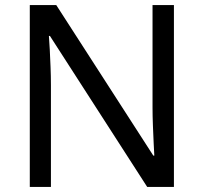

<svg xmlns="http://www.w3.org/2000/svg" viewBox="-20 -734 800 754"><path d="M663 0H558L176 -593H172Q174 -570 175.5 -538.5Q177 -507 178.5 -471.5Q180 -436 180 -399V0H97V-714H201L582 -123H586Q585 -139 583.5 -171Q582 -203 580.5 -241Q579 -279 579 -311V-714H663Z"/></svg>

Font: hexlsinhala05
Style: Book
Weight: 400
Designer: Jelle Bosma - Monotype Design Team
Foundry: Monotype Imaging Inc.
Version: Version 2.003